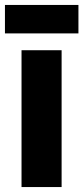

<svg xmlns="http://www.w3.org/2000/svg" viewBox="-36 -756 337 776"><path d="M281 -736H-16V-621H281ZM213 0V-553H51V0Z"/></svg>

Font: Noto Sans Devanagari ExtraCondensed Black
Style: Regular
Weight: 900
Width: 2
Designer: Jelle Bosma - Monotype Design Team
Foundry: Monotype Imaging Inc.
Version: Version 2.004